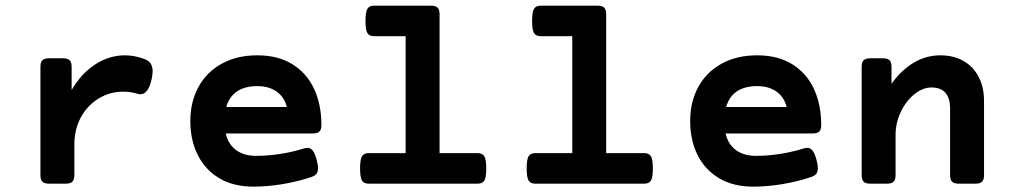

<svg xmlns="http://www.w3.org/2000/svg" viewBox="-20 -661 3638 691"><path d="M502.9 -447.3Q529.3 -437 529.3 -404.8Q529.3 -392.6 525.4 -374.5Q513.2 -321.8 485.4 -321.8Q480.5 -321.8 476.1 -323.2Q449.7 -331.1 423.3 -331.1Q375.5 -331.1 335.2 -306.6Q294.9 -282.2 271.2 -239Q247.6 -195.8 247.6 -141.6V-30.8Q247.6 -14.2 240.5 -7.1Q233.4 0 216.8 0H156.2Q139.6 0 132.6 -7.1Q125.5 -14.2 125.5 -30.8V-420.4Q125.5 -437 132.6 -444.1Q139.6 -451.2 156.2 -451.2H207Q223.6 -451.2 230.7 -444.1Q237.8 -437 237.8 -420.4V-336.9Q271.5 -395.5 322 -428.7Q372.6 -461.9 429.7 -461.9Q466.3 -461.9 502.9 -447.3Z M1136.7 -210.9Q1136.7 -194.3 1129.6 -187.5Q1122.6 -180.7 1106 -180.7H792.5Q801.8 -141.1 830.1 -120.6Q858.4 -100.1 901.4 -100.1Q986.8 -100.1 1075.2 -127Q1081.1 -128.9 1086.9 -128.9Q1097.7 -128.9 1105.5 -119.1Q1113.3 -109.4 1119.6 -85.9Q1124.5 -67.9 1124.5 -55.2Q1124.5 -42.5 1118.9 -35.4Q1113.3 -28.3 1100.6 -23.9Q1050.8 -7.3 996.8 1.7Q942.9 10.7 891.6 10.7Q820.3 10.7 769.3 -19.5Q718.3 -49.8 691.7 -103.3Q665 -156.7 665 -225.6Q665 -293.9 694.1 -347.7Q723.1 -401.4 777.8 -431.6Q832.5 -461.9 906.2 -461.9Q980.5 -461.9 1032.2 -429.9Q1084 -397.9 1110.4 -341.3Q1136.7 -284.7 1136.7 -210.9ZM794.4 -275.9H1012.2Q1003.9 -311 976.1 -331.1Q948.2 -351.1 906.2 -351.1Q861.8 -351.1 833.5 -332.3Q805.2 -313.5 794.4 -275.9Z M1730 -54.7Q1730 -22.5 1723.1 -11.2Q1716.3 0 1699.2 0H1306.6Q1289.6 0 1282.7 -11.2Q1275.9 -22.5 1275.9 -54.7Q1275.9 -86.9 1282.7 -98.4Q1289.6 -109.9 1306.6 -109.9H1439.9V-530.8H1326.2Q1309.1 -530.8 1302.2 -542Q1295.4 -553.2 1295.4 -585.4Q1295.4 -617.7 1302.2 -629.2Q1309.1 -640.6 1326.2 -640.6H1531.2Q1547.9 -640.6 1554.9 -633.5Q1562 -626.5 1562 -609.9V-109.9H1699.2Q1716.3 -109.9 1723.1 -98.4Q1730 -86.9 1730 -54.7Z M2329.6 -54.7Q2329.6 -22.5 2322.8 -11.2Q2315.9 0 2298.8 0H1906.2Q1889.2 0 1882.3 -11.2Q1875.5 -22.5 1875.5 -54.7Q1875.5 -86.9 1882.3 -98.4Q1889.2 -109.9 1906.2 -109.9H2039.6V-530.8H1925.8Q1908.7 -530.8 1901.9 -542Q1895 -553.2 1895 -585.4Q1895 -617.7 1901.9 -629.2Q1908.7 -640.6 1925.8 -640.6H2130.9Q2147.5 -640.6 2154.5 -633.5Q2161.6 -626.5 2161.6 -609.9V-109.9H2298.8Q2315.9 -109.9 2322.8 -98.4Q2329.6 -86.9 2329.6 -54.7Z M2935.5 -210.9Q2935.5 -194.3 2928.5 -187.5Q2921.4 -180.7 2904.8 -180.7H2591.3Q2600.6 -141.1 2628.9 -120.6Q2657.2 -100.1 2700.2 -100.1Q2785.6 -100.1 2874 -127Q2879.9 -128.9 2885.7 -128.9Q2896.5 -128.9 2904.3 -119.1Q2912.1 -109.4 2918.5 -85.9Q2923.3 -67.9 2923.3 -55.2Q2923.3 -42.5 2917.7 -35.4Q2912.1 -28.3 2899.4 -23.9Q2849.6 -7.3 2795.7 1.7Q2741.7 10.7 2690.4 10.7Q2619.1 10.7 2568.1 -19.5Q2517.1 -49.8 2490.5 -103.3Q2463.9 -156.7 2463.9 -225.6Q2463.9 -293.9 2492.9 -347.7Q2522 -401.4 2576.7 -431.6Q2631.3 -461.9 2705.1 -461.9Q2779.3 -461.9 2831.1 -429.9Q2882.8 -397.9 2909.2 -341.3Q2935.5 -284.7 2935.5 -210.9ZM2593.3 -275.9H2811Q2802.7 -311 2774.9 -331.1Q2747.1 -351.1 2705.1 -351.1Q2660.6 -351.1 2632.3 -332.3Q2604 -313.5 2593.3 -275.9Z M3521.5 -297.9V-30.8Q3521.5 -14.2 3514.4 -7.1Q3507.3 0 3490.7 0H3430.2Q3413.6 0 3406.5 -7.1Q3399.4 -14.2 3399.4 -30.8V-269Q3399.4 -346.2 3332.5 -346.2Q3301.3 -346.2 3271.2 -322.3Q3241.2 -298.3 3222.2 -258.8Q3203.1 -219.2 3203.1 -174.8V-30.8Q3203.1 -14.2 3196 -7.1Q3189 0 3172.4 0H3111.8Q3095.2 0 3088.1 -7.1Q3081.1 -14.2 3081.1 -30.8V-420.4Q3081.1 -437 3088.1 -444.1Q3095.2 -451.2 3111.8 -451.2H3157.7Q3174.3 -451.2 3181.4 -444.1Q3188.5 -437 3188.5 -420.4V-359.4Q3222.7 -407.7 3267.6 -434.8Q3312.5 -461.9 3364.3 -461.9Q3412.1 -461.9 3447.8 -441.4Q3483.4 -420.9 3502.4 -383.8Q3521.5 -346.7 3521.5 -297.9Z"/></svg>

Font: Courier Prime Sans
Style: Bold
Weight: 700
Designer: Alan Dague-Greene
Foundry: Quote-Unquote Apps
Version: Version 3.020